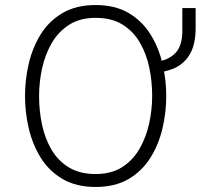

<svg xmlns="http://www.w3.org/2000/svg" viewBox="-20 -732 820 764"><path d="M360.5 12Q283 12 229 -19.8Q175 -51.5 142.2 -104.2Q109.5 -157 94.5 -221Q79.5 -285 79.5 -350Q79.5 -415 94.5 -479Q109.5 -543 142.2 -595.8Q175 -648.5 229 -680.2Q283 -712 360.5 -712Q438 -712 491.8 -680.2Q545.5 -648.5 578.5 -595.8Q611.5 -543 626.5 -479Q641.5 -415 641.5 -350Q641.5 -285 626.5 -221Q611.5 -157 578.5 -104.2Q545.5 -51.5 491.8 -19.8Q438 12 360.5 12ZM360.5 -39.5Q423.5 -39.5 466.5 -67.2Q509.5 -95 535.8 -141Q562 -187 573.8 -241.8Q585.5 -296.5 585.5 -350Q585.5 -409 573.8 -464.2Q562 -519.5 535.8 -564Q509.5 -608.5 466.5 -634.8Q423.5 -661 360.5 -661Q298 -661 254.8 -633.2Q211.5 -605.5 185.2 -559.5Q159 -513.5 147.2 -458.8Q135.5 -404 135.5 -350Q135.5 -291.5 147.2 -236Q159 -180.5 185.2 -136Q211.5 -91.5 254.8 -65.5Q298 -39.5 360.5 -39.5ZM597.5 -442V-484.5Q651 -492.5 678.2 -521.2Q705.5 -550 705.5 -609.5V-700H758.5V-621.5Q758.5 -578.5 748.8 -547Q739 -515.5 719.5 -494Q696.5 -468.5 665.8 -457.2Q635 -446 597.5 -442Z"/></svg>

Font: Overpass ExtraLight
Style: Regular
Weight: 250
Designer: Delve Withrington, Dave Bailey, Thomas Jockin
Foundry: Delve Fonts LLC
Version: Version 4.000